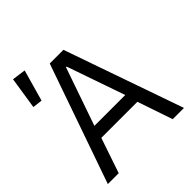

<svg xmlns="http://www.w3.org/2000/svg" viewBox="-210 -921 1061 1061"><g transform="rotate(-45 320.5 -390.0)"><path d="M90 -585 33 -592 62 -780 142 -769ZM23 0 267 -698H374L618 0H530L460 -206H178L108 0ZM198 -280H439L321 -620H316Z"/></g></svg>

Font: Anuphan
Style: Regular
Weight: 400
Designer: Mike Abbink, Paul van der Laan, Pieter van Rosmalen, Mint Tantisuwanna
Foundry: Bold Monday; Cadson Demak
Version: Version 3.002;hotconv 1.0.109;makeotfexe 2.5.65596